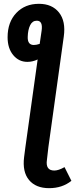

<svg xmlns="http://www.w3.org/2000/svg" viewBox="-20 -774 396 1011"><path d="M319.8 106 356 178.2Q307.6 216.8 238.8 216.8Q168.5 216.8 132.8 173.8Q97.2 130.9 106.9 53.2L113.8 0L178.2 -460.9Q151.9 -448.2 124 -448.2Q79.1 -448.2 49.6 -483.9Q20 -519.5 20 -578.1Q20 -657.2 65.7 -705.6Q111.3 -753.9 185.1 -753.9Q254.4 -753.9 290.8 -708Q327.1 -662.1 315.9 -582L234.9 0L227.1 67.9Q218.8 124 266.1 124Q288.1 124 319.8 106ZM158.2 -537.1Q171.9 -537.1 189 -543L199.2 -612.8Q206.5 -665 173.8 -665Q150.4 -665 138.7 -641.1Q127 -617.2 126 -580.1Q124.5 -537.1 158.2 -537.1Z"/></svg>

Font: Fira Sans Compressed Medium
Style: Italic
Weight: 500
Width: 3
Italic angle: -8°
Designer: Carrois Corporate & Edenspiekermann AG
Foundry: Carrois Corporate GbR & Edenspiekermann AG
Version: Version 4.203;PS 004.203;hotconv 1.0.88;makeotf.lib2.5.64775